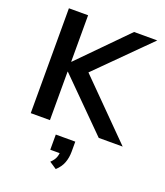

<svg xmlns="http://www.w3.org/2000/svg" viewBox="-173 -820 1042 1213"><g transform="rotate(20 348.0 -213.5)"><path d="M78 0V-705H207V-393H209L516 -705H672L304 -338L305 -394L696 0H535L209 -326H207V0ZM347 278 299 246Q322 224 329.5 203.5Q337 183 337 160L365 175H273V73H404V140Q404 181 391 215.5Q378 250 347 278Z"/></g></svg>

Font: Mulish ExtraLight
Style: Bold
Weight: 700
Version: Version 3.603